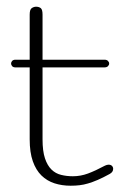

<svg xmlns="http://www.w3.org/2000/svg" viewBox="-20 -560 372 584"><path d="M297.4 -378.4Q304.7 -378.4 308.3 -374.8Q312 -371.1 312 -366.7Q312 -362.3 308.3 -358.6Q304.7 -355 297.4 -355H109.4V-136.2Q109.4 -100.6 116.7 -78.6Q124 -56.6 136.5 -44.4Q148.9 -32.2 165.8 -28.1Q182.6 -23.9 201.7 -23.9Q225.1 -23.9 247.6 -32.2Q270 -40.5 299.3 -56.2Q305.2 -59.1 310.5 -59.1Q316.9 -59.1 320.6 -55.4Q324.2 -51.8 324.2 -46.4Q324.2 -36.6 313.5 -30.8Q293 -19.5 277.1 -12.7Q261.2 -5.9 247.8 -2Q234.4 2 221.9 3.4Q209.5 4.9 194.8 4.9Q168.5 4.9 145.8 -2.4Q123 -9.8 106.2 -26.1Q89.4 -42.5 79.8 -69.6Q70.3 -96.7 70.3 -136.2V-355H27.3Q20.5 -355 17.1 -358.6Q13.7 -362.3 13.7 -366.7Q13.7 -371.1 17.1 -374.8Q20.5 -378.4 27.3 -378.4H70.3V-515.6Q70.3 -531.2 76.7 -535.4Q83 -539.6 89.8 -539.6Q98.1 -539.6 103.8 -535.4Q109.4 -531.2 109.4 -515.6V-378.4Z"/></svg>

Font: Gruppo
Style: Regular
Weight: 400
Foundry: Vernon Adams
Version: Version 1.000